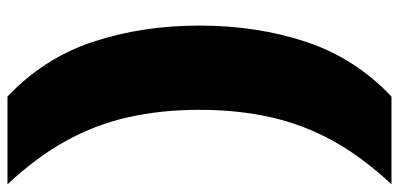

<svg xmlns="http://www.w3.org/2000/svg" viewBox="-297 -551 1068 514"><g transform="rotate(90 237.0 -294.0)"><path d="M238.5 220Q135.5 122.5 92 -8.8Q48.5 -140 48.5 -294Q48.5 -448 92 -579.2Q135.5 -710.5 238.5 -808H473.5Q401.5 -731.5 357.5 -652Q313.5 -572.5 293.8 -484.5Q274 -396.5 274 -294Q274 -191.5 293.8 -103.5Q313.5 -15.5 357.5 64Q401.5 143.5 473.5 220Z"/></g></svg>

Font: Encode Sans SemiExpanded SemiExpanded Black
Style: Regular
Weight: 900
Width: 6
Designer: Multiple Designers
Foundry: Impallari Type
Version: Version 3.000; ttfautohint (v1.8.3) -l 8 -r 50 -G 200 -x 14 